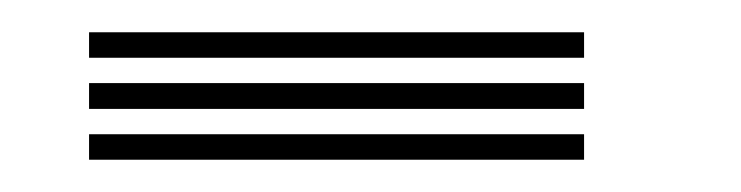

<svg xmlns="http://www.w3.org/2000/svg" viewBox="-20 -744 459 119"><path d="M35.2 -708.2V-724H342V-708.2ZM35.2 -676.5V-692.5H342V-676.5ZM35.2 -645V-660.8H342V-645Z"/></svg>

Font: Big Shoulders Inline Text SemiBold
Style: Regular
Weight: 600
Designer: Patric King
Foundry: XO Type Co
Version: Version 1.000